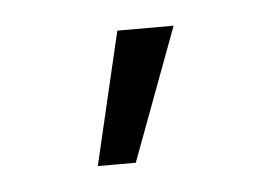

<svg xmlns="http://www.w3.org/2000/svg" viewBox="-28 22 303 209"><g transform="rotate(-5 124.0 126.5)"><path d="M106 53.5H167.5L113.5 198.5H72Z"/></g></svg>

Font: Hauora Light
Style: Regular
Weight: 300
Designer: Wayne Shih
Foundry: WCYS
Version: Version 1.001;hotconv 1.0.109;makeotfexe 2.5.65596